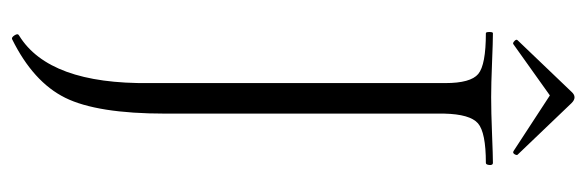

<svg xmlns="http://www.w3.org/2000/svg" viewBox="-356 -448 998 327"><g transform="rotate(90 143.5 -285.0)"><path d="M56 -660Q54 -658 50 -662Q47 -665 49 -667L137 -759Q146 -769 156 -759L244 -667Q245 -666 244 -663.5Q243 -661 241.5 -660Q240 -659 238 -660L143 -722ZM47 194Q44 195 40.5 189.5Q37 184 41 182Q124 131 122 -40V-544Q122 -587 106.5 -600Q91 -613 37 -613Q35 -613 35 -619Q35 -625 37 -625Q51 -625 87.5 -623.5Q124 -622 146 -622Q171 -622 208.5 -623.5Q246 -625 258 -625Q262 -625 261.5 -619Q261 -613 258 -613Q206 -613 190.5 -599.5Q175 -586 174 -542V-67Q174 49 147 103.5Q120 158 47 194Z"/></g></svg>

Font: Cormorant Upright Light
Style: Regular
Weight: 300
Designer: Christian Thalmann (Catharsis Fonts)
Foundry: Catharsis Fonts
Version: Version 3.302;PS 003.302;hotconv 1.0.88;makeotf.lib2.5.64775